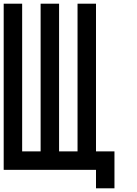

<svg xmlns="http://www.w3.org/2000/svg" viewBox="-20 -920 740 1040"><path d="M0 0V-900H100V-100H200V-900H300V-100H400V-900H500V-100H600V100H500V0Z"/></svg>

Font: Galmuri9 Regular
Style: Regular
Weight: 400
Designer: Lee Minseo (quiple)
Version: Version 2.399;hotconv 1.1.1;makeotfexe 2.6.0 DEVELOPMENT